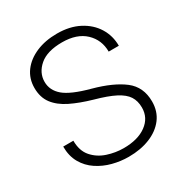

<svg xmlns="http://www.w3.org/2000/svg" viewBox="-170 -848 933 983"><g transform="rotate(-30 296.5 -356.0)"><path d="M492.7 -175.3Q492.7 -214.4 474.9 -242.2Q457 -270 414.8 -291.7Q372.6 -313.5 298.3 -334Q227.1 -354.5 174.8 -380.1Q122.6 -405.8 94.2 -443.4Q65.9 -481 65.9 -537.1Q65.9 -591.8 96.4 -633.1Q127 -674.3 180.9 -697.5Q234.9 -720.7 304.7 -720.7Q379.4 -720.7 434.1 -692.1Q488.8 -663.6 518.6 -615.5Q548.3 -567.4 548.3 -508.3H488.3Q488.3 -577.6 440.2 -623.3Q392.1 -668.9 304.7 -668.9Q216.8 -668.9 171.6 -630.4Q126.5 -591.8 126.5 -538.1Q126.5 -487.8 168.2 -452.1Q210 -416.5 317.4 -387.7Q430.2 -356.9 491.7 -309.6Q553.2 -262.2 553.2 -176.3Q553.2 -118.2 521.5 -76.4Q489.7 -34.7 434.6 -12.5Q379.4 9.8 308.6 9.8Q261.2 9.8 214.4 -2.4Q167.5 -14.6 128.7 -40.5Q89.8 -66.4 66.7 -106.9Q43.5 -147.5 43.5 -203.6H103.5Q103.5 -144 134.5 -108.4Q165.5 -72.8 212.9 -57.1Q260.3 -41.5 308.6 -41.5Q392.6 -41.5 442.6 -78.1Q492.7 -114.7 492.7 -175.3Z"/></g></svg>

Font: Vazirmatn UI FD ExtraLight
Style: Regular
Weight: 200
Designer: Saber Rastikerdar
Foundry: Saber Rastikerdar
Version: Version 33.003